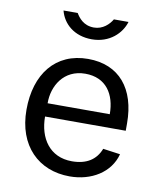

<svg xmlns="http://www.w3.org/2000/svg" viewBox="-82 -790 733 867"><g transform="rotate(10 284.0 -356.5)"><path d="M437 -723H370C356 -699 328 -671 287 -671C239 -671 216 -703 204 -723H139C154 -664 206 -617 287 -617C368 -617 421 -669 437 -723ZM140 -237H510V-271C510 -429 430 -527 287 -527C138 -527 52 -417 52 -253C52 -88 153 10 296 10C395 10 480 -41 503 -128L424 -139C404 -87 361 -59 294 -59C192 -59 140 -138 140 -237ZM141 -298C140 -377 187 -459 286 -459C381 -459 426 -390 426 -298Z"/></g></svg>

Font: United Sans
Style: Regular
Weight: 400
Designer: Pablo Impallari, Rodrigo Fuenzalida (Modified by Dan O. Williams)
Version: Version 1.000;PS 001.000;hotconv 1.0.88;makeotf.lib2.5.64775